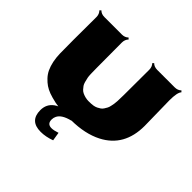

<svg xmlns="http://www.w3.org/2000/svg" viewBox="-213 -883 1347 1347"><g transform="rotate(45 460.5 -209.0)"><path d="M845.7 -551.8 850.1 -302.2Q850.1 -99.1 688 -15.6Q593.3 33.2 456.5 34.2Q338.9 34.2 294.2 24.4Q249.5 14.6 221.4 4.2Q193.4 -6.3 172.6 -20.5Q151.9 -34.7 132.1 -55.7Q112.3 -76.7 99.6 -103Q72.8 -160.6 70.8 -242.2Q69.8 -287.6 69.8 -377.4L70.8 -603Q70.8 -631.8 51.8 -651.4L62 -661.1Q80.1 -642.6 110.4 -642.6H283.2Q313 -642.6 331.5 -661.1L341.8 -651.4Q323.2 -632.3 323.2 -603L324.2 -352.1Q324.2 -279.3 328.1 -259.8Q332 -240.2 336.7 -223.9Q341.3 -207.5 347.9 -197.8Q354.5 -188 364.7 -177Q375 -166 388.2 -160.2Q418.9 -146.5 448.5 -146.5Q478 -146.5 494.4 -149.2Q510.7 -151.9 523.2 -158Q535.6 -164.1 545.7 -171.1Q555.7 -178.2 562.7 -189.2Q569.8 -200.2 575.2 -210.2Q580.6 -220.2 583.7 -235.4Q586.9 -250.5 588.9 -262Q590.8 -273.4 591.8 -291Q593.3 -317.9 593.3 -352.1L594.2 -603Q594.2 -632.8 576.2 -651.4L585.4 -661.1Q604 -642.6 634.3 -642.6H807.1Q837.9 -642.6 856 -661.1L865.7 -651.4Q845.7 -630.9 845.7 -551.8ZM460 -2.4V35.2Q384.3 53.2 364.3 93.8Q356.4 109.4 356.4 127.4Q356.4 171.4 398.9 171.4Q421.4 171.4 457 159.2L467.3 223.1Q412.6 243.2 363.3 243.2Q253.9 243.2 253.9 136.7Q253.9 76.7 300 43.2Q346.2 9.8 460 -2.4Z"/></g></svg>

Font: Nosifer
Style: Regular
Weight: 400
Version: Version 001.002